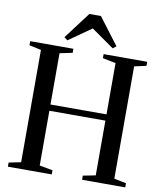

<svg xmlns="http://www.w3.org/2000/svg" viewBox="-101 -1039 942 1119"><g transform="rotate(10 370.0 -479.5)"><path d="M94.5 -39V-703.5L24 -719V-743H279.5V-719L204.5 -703.5V-400H536V-703.5L458.5 -719V-743H716.5V-719L646 -703.5V-39L717.5 -24.5V0H462V-24.5L536 -39V-363H204.5V-39L282.5 -24.5V0H23V-24.5ZM236.5 -785.5 216.5 -800.5 336 -959H404.5L524.5 -800.5L504.5 -785.5L370.5 -879.5Z"/></g></svg>

Font: Merriweather 120pt
Style: Regular
Weight: 400
Version: Version 2.100